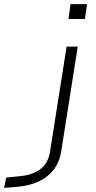

<svg xmlns="http://www.w3.org/2000/svg" viewBox="-172 -718 466 931"><path d="M160 -626 170 -698H250L240 -626ZM-152 193 -142 143 -82 137Q-19 132 20.5 104.5Q60 77 70 21L151 -492H205L125 15Q119 54 102 84Q85 114 57.5 136Q30 158 -7 171Q-44 184 -88 188Z"/></svg>

Font: Nunito Sans 7pt Expanded ExtraLight
Style: Italic
Weight: 250
Width: 7
Italic angle: -9°
Designer: Vernon Adams
Foundry: Vernon Adams
Version: Version 3.101;gftools[0.9.27]